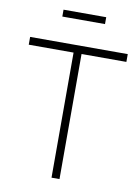

<svg xmlns="http://www.w3.org/2000/svg" viewBox="-94 -931 727 995"><g transform="rotate(10 269.0 -434.0)"><path d="M382.8 -832H158.2V-868.2H382.8ZM525.9 -658.2H290V0H248V-658.2H12.2V-699.2H525.9Z"/></g></svg>

Font: Montserrat Ultra Light
Style: Regular
Weight: 200
Designer: Julieta Ulanovsky
Foundry: Julieta Ulanovsky
Version: Version 3.001;PS 003.001;hotconv 1.0.70;makeotf.lib2.5.58329